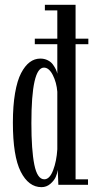

<svg xmlns="http://www.w3.org/2000/svg" viewBox="-20 -770 395 800"><path d="M152.8 9.8Q99.1 9.8 66.4 -54.7Q33.7 -119.1 33.7 -259.3Q33.7 -329.1 42.7 -381.8Q51.8 -434.6 67.9 -465.3Q84 -496.1 104 -511Q124 -525.9 147.9 -525.9Q165 -525.9 178.7 -519Q192.4 -512.2 200.2 -501.5Q208 -490.7 212.4 -481.4Q216.8 -472.2 218.8 -462.9V-585.9H125V-608.9H218.8V-726.6H167V-750H294.9V-608.9H348.1V-585.9H294.9V-22.9H346.7V0H223.1L220.7 -62Q218.8 -47.9 212.2 -32.7Q205.6 -17.6 189.7 -3.9Q173.8 9.8 152.8 9.8ZM164.6 -22.9Q187 -22.9 201.4 -60.8Q215.8 -98.6 218.8 -147.9V-387.7Q215.8 -426.3 200 -457.3Q184.1 -488.3 163.1 -488.3Q110.8 -488.3 110.8 -256.8Q110.8 -145 123 -84Q135.3 -22.9 164.6 -22.9Z"/></svg>

Font: Imbue
Style: Regular
Weight: 400
Designer: Tyler Finck
Foundry: Etcetera Type Company
Version: Version 0.910